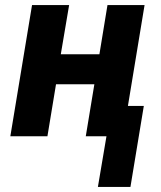

<svg xmlns="http://www.w3.org/2000/svg" viewBox="-20 -540 640 761"><path d="M368 201 402 0H320L354 -206H202L168 0H21L107 -520H254L221 -325H374L406 -520H553L487 -120H550L497 201Z"/></svg>

Font: Iosevka SS04 Hv Ex Obl
Style: Regular
Weight: 900
Width: 7
Italic angle: -9°
Monospace: yes
Designer: Belleve Invis
Foundry: Belleve Invis
Version: Version 19.0.0; ttfautohint (v1.8.4)